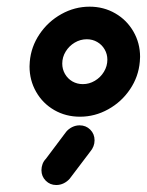

<svg xmlns="http://www.w3.org/2000/svg" viewBox="-20 -541 429 561"><path d="M293.7 -366.7Q293.7 -383 285.7 -396.7Q277.8 -410.4 264.1 -418.3Q250.4 -426.3 233.7 -426.3Q214.8 -426.3 198.3 -416.5Q181.9 -406.7 171.9 -390.4Q161.9 -374.1 161.9 -355.2Q161.9 -338.9 169.8 -325Q177.8 -311.1 191.5 -303.1Q205.2 -295.2 222.2 -295.2Q240.7 -295.2 257.2 -305Q273.7 -314.8 283.7 -331.3Q293.7 -347.8 293.7 -366.7ZM66.3 -347Q66.3 -351.9 67 -360.7Q70.7 -404.4 95.6 -441.3Q120.4 -478.1 159.3 -499.8Q198.1 -521.5 241.9 -521.5Q283 -521.5 316.7 -502Q350.4 -482.6 369.8 -448.9Q389.3 -415.2 389.3 -374.8Q389.3 -370.4 388.5 -360.7Q384.8 -317 360 -280.2Q335.2 -243.3 296.3 -221.7Q257.4 -200 213.7 -200Q172.2 -200 138.5 -219.4Q104.8 -238.9 85.6 -272.6Q66.3 -306.3 66.3 -347ZM144.4 -0.4Q126.3 -0.4 113.7 -13Q101.1 -25.6 101.1 -43.7Q101.1 -53 104.4 -61.9Q107.8 -70.7 114.1 -77L173.3 -155.9Q180.7 -164.8 191.1 -169.8Q201.5 -174.8 212.6 -174.8Q231.1 -174.8 243.7 -162.2Q256.3 -149.6 256.3 -131.1Q256.3 -113 243.7 -98.1L183.7 -18.9Q176.3 -10.4 166.1 -5.4Q155.9 -0.4 144.4 -0.4Z"/></svg>

Font: 26F Galaxy Sans Extra Bold
Style: Italic
Weight: 800
Italic angle: -5°
Designer: C₂₉H₂₅N₃O₅
Version: Version 1.200